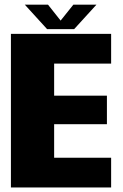

<svg xmlns="http://www.w3.org/2000/svg" viewBox="-20 -824 542 844"><path d="M28 0H468.5V-130.5H218V-278H450V-403.5H218V-544.5H468.5V-675H28ZM187 -696H306L404 -803.5H302.5L246.5 -733.5L191 -803.5H89Z"/></svg>

Font: Anybody SemiCondensed ExtraBold
Style: Regular
Weight: 800
Width: 4
Version: Version 1.113;gftools[0.9.25]